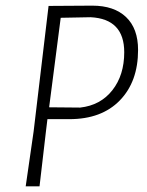

<svg xmlns="http://www.w3.org/2000/svg" viewBox="-20 -660 521 680"><path d="M307 -640Q384 -640 426.5 -599.5Q469 -559 469 -483Q469 -371 404.5 -304.5Q340 -238 226 -238H148L143 -197L120 0H71L99 -194L152 -639ZM301 -599 195 -597 154 -280 264 -279Q336 -287 378 -340.5Q420 -394 420 -475Q420 -593 301 -599Z"/></svg>

Font: Alegreya Sans Light
Style: Italic
Weight: 300
Italic angle: -7°
Designer: Juan Pablo del Peral
Foundry: Huerta Tipografica
Version: Version 2.007